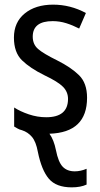

<svg xmlns="http://www.w3.org/2000/svg" viewBox="-20 -567 432 827"><path d="M353 228V160Q327 171 302 171Q269 171 250 151Q231 131 221 80Q212 35 193 9Q355 4 355 -146Q355 -209 320.5 -243Q286 -277 226 -307Q167 -336 144 -356Q121 -376 121 -409Q121 -476 207 -476Q237 -476 265.5 -467Q294 -458 321 -444L350 -511Q283 -547 209 -547Q133 -547 86.5 -509Q40 -471 40 -405Q40 -341 75 -307Q110 -273 171 -243Q230 -215 251.5 -193Q273 -171 273 -141Q273 -62 179 -62Q141 -62 104 -74.5Q67 -87 41 -104V-22Q48 -18 55.5 -13.5Q63 -9 75 -6Q100 2 117.5 22.5Q135 43 143 87Q159 166 190.5 203Q222 240 289 240Q327 240 353 228Z"/></svg>

Font: Noto Sans Display SemiCondensed
Style: Regular
Weight: 400
Width: 4
Designer: Monotype Design team
Foundry: Monotype Imaging Inc.
Version: 1.000